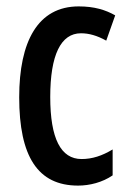

<svg xmlns="http://www.w3.org/2000/svg" viewBox="-20 -570 402 600"><path d="M224 10C260 10 300 0 332 -22V-103C299 -83 268 -73 235 -73C170 -73 137 -137 137 -267C137 -398 170 -466 233 -466C258 -466 283 -459 312 -443L340 -522C310 -539 275 -550 226 -550C98 -550 40 -440 40 -266C40 -81 98 10 224 10Z"/></svg>

Font: Noto Sans Sinhala UI ExtraCondensed Medium
Style: Regular
Weight: 500
Width: 2
Designer: Jelle Bosma - Monotype Design Team
Foundry: Monotype Imaging Inc.
Version: Version 2.006